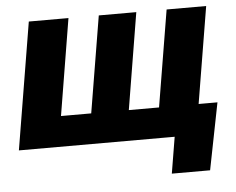

<svg xmlns="http://www.w3.org/2000/svg" viewBox="-51 -606 1010 822"><g transform="rotate(-5 454.5 -195.0)"><path d="M101.6 -545.9H272L203.6 -130.9H333.5L402.3 -545.9H563.5L495.1 -130.9H625L693.8 -545.9H863.8L773.4 0H11.2ZM654.8 156.2 680.7 0H636.2L658.2 -130.9H876L819.3 156.2Z"/></g></svg>

Font: Inter ExtraBold
Style: Italic
Weight: 800
Italic angle: -9.3988°
Designer: Rasmus Andersson
Foundry: rsms
Version: Version 4.001;git-66647c0bb